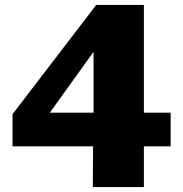

<svg xmlns="http://www.w3.org/2000/svg" viewBox="-20 -762 744 782"><path d="M372 -742 31 -297V-166H359L358 0H566V-166H675V-303H566V-742ZM183 -303 361 -551V-303Z"/></svg>

Font: Bisquit Text
Style: Bold
Weight: 800
Version: Version 1.004;Glyphs 3.2.3 (3260)